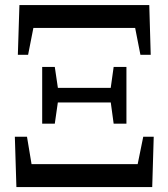

<svg xmlns="http://www.w3.org/2000/svg" viewBox="-20 -761 685 781"><path d="M46.7 0 40.4 -204.8H89.8L123.9 0L78.8 -93.4H566.4L521 0L562.7 -204.8H605.3L599.2 0ZM151.6 -258V-488.6H202.9L218.1 -385.8V-364L202.9 -258ZM190.2 -344.1V-403.5H455.4V-344.1ZM442.3 -258 427.9 -364V-385.8L442.3 -488.6H494.3V-258ZM52.6 -538 59 -740.5H587.2L593.1 -538H551.2L511.5 -740.5L554.9 -647.4H91.8L134.1 -740.5L94.3 -538Z"/></svg>

Font: Noto Serif HK ExtraLight
Style: Regular
Weight: 200
Designer: Ryoko NISHIZUKA 西塚涼子 (kana & ideographs); Frank Grießhammer (Latin, Greek & Cyrillic); Wenlong ZHANG 张文龙 (bopomofo); San
Foundry: Adobe
Version: Version 2.002-H1;hotconv 1.1.0;makeotfexe 2.6.0